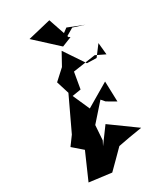

<svg xmlns="http://www.w3.org/2000/svg" viewBox="-265 -1098 1100 1295"><g transform="rotate(-30 285.5 -451.0)"><path d="M476 -298 471 -456 291 -350 233 -481 301 -492 323 -619 499 -645 571 -610 562 -703 501 -622 427 -624 321 -782 268 -686 188 -613 219 -514 98 -258 48 -190 123 -125 34 78 206 100C250 57 293 13 337 -31C394 -42 458 -54 526 -64L330 -206L241 -85L259 -120L267 -235L383 -366L407 -338ZM407 -840 352 -1002 173 -959 344 -802 419 -832 398 -845 461 -882 548 -854 427 -902 355 -848Z"/></g></svg>

Font: Asimov Silicon
Style: Regular
Weight: 400
Designer: Google
Version: Version 2.000980; 2014